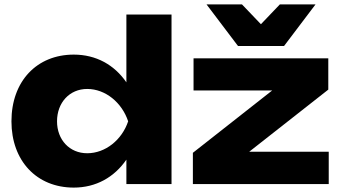

<svg xmlns="http://www.w3.org/2000/svg" viewBox="-20 -836 1552 872"><path d="M759 -770H554V-462C499 -542 416 -588 315 -588C147 -588 32 -467 32 -285C32 -105 147 16 315 16C416 16 499 -31 554 -111V0H759ZM1473 0V-147H1112L1471 -429V-571H859V-425H1216L856 -142V0ZM1413 -816H1251L1165 -726L1079 -816H918L1061 -627H1270ZM239 -285C239 -370 296 -432 376 -432C459 -432 534 -370 562 -285C534 -201 459 -140 376 -140C296 -140 239 -201 239 -285Z"/></svg>

Font: Bounded
Style: Bold
Weight: 700
Designer: Vlad Churkin
Version: Version 3.0